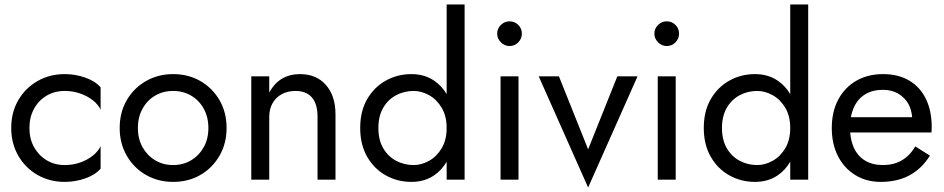

<svg xmlns="http://www.w3.org/2000/svg" viewBox="-20 -800 4204 855"><path d="M111 -230Q111 -182 131.5 -145Q152 -108 187.5 -86.5Q223 -65 268 -65Q305 -65 337.5 -76.5Q370 -88 394 -107.5Q418 -127 428 -149V-49Q404 -21 359.5 -5.5Q315 10 268 10Q201 10 147 -21Q93 -52 61.5 -106.5Q30 -161 30 -230Q30 -300 61.5 -354Q93 -408 147 -439Q201 -470 268 -470Q315 -470 359.5 -454.5Q404 -439 428 -411V-311Q418 -334 394 -353Q370 -372 337.5 -383.5Q305 -395 268 -395Q223 -395 187.5 -374Q152 -353 131.5 -315.5Q111 -278 111 -230Z M513 -230Q513 -300 544.5 -354Q576 -408 630 -439Q684 -470 751 -470Q819 -470 872.5 -439Q926 -408 957.5 -354Q989 -300 989 -230Q989 -161 957.5 -106.5Q926 -52 872.5 -21Q819 10 751 10Q684 10 630 -21Q576 -52 544.5 -106.5Q513 -161 513 -230ZM594 -230Q594 -182 614.5 -145Q635 -108 670.5 -86.5Q706 -65 751 -65Q796 -65 831.5 -86.5Q867 -108 887.5 -145Q908 -182 908 -230Q908 -278 887.5 -315.5Q867 -353 831.5 -374Q796 -395 751 -395Q706 -395 670.5 -374Q635 -353 614.5 -315.5Q594 -278 594 -230Z M1394 -280Q1394 -337 1369 -366Q1344 -395 1296 -395Q1261 -395 1234.5 -380.5Q1208 -366 1193.5 -340Q1179 -314 1179 -280V0H1099V-460H1179V-388Q1202 -430 1236.5 -450Q1271 -470 1316 -470Q1389 -470 1431.5 -421.5Q1474 -373 1474 -290V0H1394Z M2049 -780V0H1969V-80Q1947 -42 1913 -19Q1870 10 1812 10Q1750 10 1698 -19Q1646 -48 1615 -102Q1584 -156 1584 -230Q1584 -305 1615 -358.5Q1646 -412 1698 -441Q1750 -470 1812 -470Q1870 -470 1913 -441Q1947 -418 1969 -381V-780ZM1665 -230Q1665 -177 1686.5 -140Q1708 -103 1744 -84Q1780 -65 1822 -65Q1857 -65 1891 -84Q1925 -103 1947 -140Q1969 -177 1969 -230Q1969 -283 1947 -320Q1925 -357 1891 -376Q1857 -395 1822 -395Q1780 -395 1744 -376Q1708 -357 1686.5 -320Q1665 -283 1665 -230Z M2194 -650Q2194 -673 2210.5 -689Q2227 -705 2249 -705Q2272 -705 2288 -689Q2304 -673 2304 -650Q2304 -628 2288 -611.5Q2272 -595 2249 -595Q2227 -595 2210.5 -611.5Q2194 -628 2194 -650ZM2289 -460V0H2209V-460Z M2469 -460 2599 -135 2729 -460H2819L2599 35L2379 -460Z M2894 -650Q2894 -673 2910.5 -689Q2927 -705 2949 -705Q2972 -705 2988 -689Q3004 -673 3004 -650Q3004 -628 2988 -611.5Q2972 -595 2949 -595Q2927 -595 2910.5 -611.5Q2894 -628 2894 -650ZM2989 -460V0H2909V-460Z M3579 -780V0H3499V-80Q3477 -42 3443 -19Q3400 10 3342 10Q3280 10 3228 -19Q3176 -48 3145 -102Q3114 -156 3114 -230Q3114 -305 3145 -358.5Q3176 -412 3228 -441Q3280 -470 3342 -470Q3400 -470 3443 -441Q3477 -418 3499 -381V-780ZM3195 -230Q3195 -177 3216.5 -140Q3238 -103 3274 -84Q3310 -65 3352 -65Q3387 -65 3421 -84Q3455 -103 3477 -140Q3499 -177 3499 -230Q3499 -283 3477 -320Q3455 -357 3421 -376Q3387 -395 3352 -395Q3310 -395 3274 -376Q3238 -357 3216.5 -320Q3195 -283 3195 -230Z M3902 10Q3838 10 3788.5 -20.5Q3739 -51 3711.5 -105Q3684 -159 3684 -230Q3684 -302 3712.5 -356Q3741 -410 3792.5 -440Q3844 -470 3912 -470Q3980 -470 4028.5 -441.5Q4077 -413 4103 -360Q4129 -307 4129 -234Q4129 -227 4128.5 -219.5Q4128 -212 4128 -210H3766Q3769 -172 3782 -143Q3799 -105 3832 -85Q3865 -65 3912 -65Q3959 -65 3995 -85.5Q4031 -106 4056 -148L4121 -107Q4085 -49 4030.5 -19.5Q3976 10 3902 10ZM4042 -278Q4039 -311 4026 -336Q4009 -366 3980 -383Q3951 -400 3912 -400Q3866 -400 3833.5 -380.5Q3801 -361 3784 -325Q3774 -304 3769 -278Z"/></svg>

Font: Jost
Style: Regular
Weight: 400
Version: Version 3.710